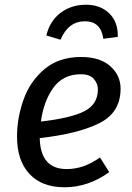

<svg xmlns="http://www.w3.org/2000/svg" viewBox="-20 -780 557 812"><path d="M148 -196Q151 -65 262 -65Q299 -65 333 -77Q367 -89 403 -114L442 -52Q353 12 253 12Q157 12 104.5 -44.5Q52 -101 52 -202Q52 -281 79.5 -358.5Q107 -436 168 -487.5Q229 -539 323 -539Q403 -539 446.5 -500Q490 -461 490 -405Q490 -304 400 -259Q310 -214 148 -196ZM394 -402Q394 -426 377 -446Q360 -466 322 -466Q246 -466 205 -408Q164 -350 153 -266Q277 -280 335.5 -309Q394 -338 394 -402ZM176 -630Q191 -692 236.5 -726Q282 -760 343 -760Q405 -760 442.5 -723Q480 -686 478 -624L417 -616Q407 -690 339 -690Q269 -690 236 -612Z"/></svg>

Font: Fira Sans
Style: Italic
Weight: 400
Italic angle: -8°
Designer: bBox Type GmbH & Carrois Corporate GbR & Edenspiekermann AG
Foundry: bBox Type GmbH & Carrois Corporate GbR & Edenspiekermann AG
Version: Version 4.301